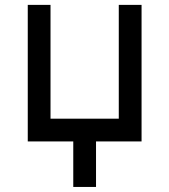

<svg xmlns="http://www.w3.org/2000/svg" viewBox="-20 -565 676 767"><path d="M181.8 -90.9V-545.5H90.9V0H272.7V181.8H363.6V0H545.5V-545.5H454.5V-90.9Z"/></svg>

Font: Departure Mono
Style: Regular
Weight: 400
Monospace: yes
Designer: Helena Zhang
Version: Version 1.500;Glyphs 3.3.1 (3343)